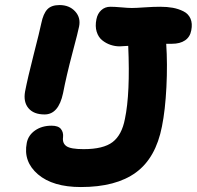

<svg xmlns="http://www.w3.org/2000/svg" viewBox="-20 -735 786 767"><path d="M158.2 -277.8Q114.7 -277.8 93.8 -302.7Q72.8 -327.6 80.1 -369.1Q90.8 -424.3 114.7 -517.8Q138.7 -611.3 145 -642.1Q152.8 -680.2 168.9 -697.5Q185.1 -714.8 217.8 -714.8Q256.8 -714.8 280 -689.7Q303.2 -664.6 295.9 -628.9Q293 -612.3 269 -522Q245.1 -431.6 231.9 -362.8Q213.9 -277.8 158.2 -277.8ZM303.2 12.2Q190.9 12.2 131.6 -38.6Q72.3 -89.4 86.9 -164.1Q92.8 -194.8 120.1 -213.9Q147.5 -232.9 186 -232.9Q212.9 -232.9 223.4 -219.7Q233.9 -206.5 231.9 -187Q228.5 -163.1 245.4 -151.1Q262.2 -139.2 314 -139.2Q393.1 -139.2 429.9 -167.5Q466.8 -195.8 479 -259.8Q500.5 -361.8 492.2 -551.8Q467.8 -549.8 458 -549.8Q439.5 -549.8 421.4 -555.9Q403.3 -562 388.2 -574.2Q373 -586.4 366.2 -608.2Q359.4 -629.9 365.2 -658.2Q369.6 -680.7 384.5 -694.3Q399.4 -708 420.9 -708Q438 -708 464.8 -705.6Q491.7 -703.1 506.8 -703.1Q523.4 -703.1 558.1 -705.6Q592.8 -708 620.1 -708Q647.9 -708 670.4 -703.9Q692.9 -699.7 712.6 -689.9Q732.4 -680.2 741 -660.6Q749.5 -641.1 744.1 -613.8Q739.3 -587.4 719.2 -573.7Q699.2 -560.1 667 -560.1H644Q649.4 -479.5 644.8 -387.2Q640.1 -294.9 627 -230Q602.5 -104 522.9 -45.9Q443.4 12.2 303.2 12.2Z"/></svg>

Font: Shantell Sans Normal
Style: Bold Italic
Weight: 700
Italic angle: -11.31°
Designer: Stephen Nixon, Anya Danilova, Shantell Martin
Foundry: Arrow Type
Version: Version 1.006;[559af2be0]